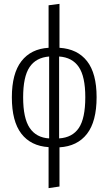

<svg xmlns="http://www.w3.org/2000/svg" viewBox="-20 -763 558 988"><path d="M477.1 -263.2Q477.1 -137.7 427.5 -74Q377.9 -10.3 286.1 -4.9V196.8L230 205.1V-5.9Q138.7 -11.7 89.8 -75.2Q41 -138.7 41 -262.2Q41 -384.8 90.3 -448.2Q139.6 -511.7 230 -517.1V-735.8L286.1 -743.2V-517.1Q378.9 -511.2 428 -448.2Q477.1 -385.3 477.1 -263.2ZM99.1 -262.2Q99.1 -154.8 132.8 -104.7Q166.5 -54.7 232.9 -50.8V-472.2Q165 -466.8 132.1 -417.5Q99.1 -368.2 99.1 -262.2ZM284.2 -50.8Q352.5 -55.2 385.7 -104.5Q418.9 -153.8 418.9 -263.2Q418.9 -369.1 385.3 -418.5Q351.6 -467.8 284.2 -472.2Z"/></svg>

Font: Fira Sans Compressed Light
Style: Regular
Weight: 300
Width: 1
Designer: Carrois Corporate & Edenspiekermann AG
Foundry: Carrois Corporate GbR & Edenspiekermann AG
Version: Version 4.203;PS 004.203;hotconv 1.0.88;makeotf.lib2.5.64775